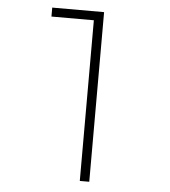

<svg xmlns="http://www.w3.org/2000/svg" viewBox="-54 -827 776 877"><g transform="rotate(5 333.5 -389.0)"><path d="M387.8 0H344.4V-736.7H150V-777.8H387.8Z"/></g></svg>

Font: Paperlogy 2 ExtraLight
Style: Regular
Weight: 250
Designer: redesigned by Lee Juim, glyphs from Gmarket Sans & Montserrat
Foundry: PT&
Version: Version 1.001